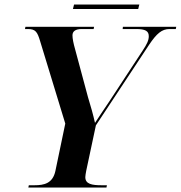

<svg xmlns="http://www.w3.org/2000/svg" viewBox="-20 -833 803 853"><path d="M304 -793H594L599 -813H309ZM106 0H453L455 -10H431C389 -10 359 -15 359 -46C359 -52 361 -63 363 -74L406 -276L643 -635C676 -684 699 -704 733 -704H761L763 -714H526L525 -704H585C626 -704 641 -695 641 -672C641 -654 633 -637 613 -607L466 -383C440 -344 420 -315 402 -287C394 -323 384 -359 371 -401L314 -613C306 -641 302 -662 302 -676C302 -693 314 -704 343 -704H396L398 -714H93L91 -704H104C138 -704 146 -691 158 -651L270 -284L226 -73C214 -18 176 -10 133 -10H108Z"/></svg>

Font: Noto Serif Display SemiBold
Style: Italic
Weight: 600
Italic angle: -12°
Designer: Monotype Design Team
Foundry: Monotype Imaging Inc.
Version: Version 2.009